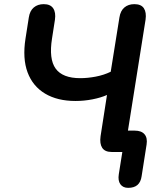

<svg xmlns="http://www.w3.org/2000/svg" viewBox="-20 -733 783 926"><path d="M496 -275Q467 -262 426.5 -254Q386 -246 344 -246Q257 -246 197.5 -281.5Q138 -317 113 -384Q88 -451 103 -547L119 -649Q124 -681 143 -697Q162 -713 191 -713Q223 -713 236.5 -693Q250 -673 245 -638L231 -548Q215 -448 248.5 -402Q282 -356 367 -356Q403 -356 442 -363.5Q481 -371 514 -387L556 -649Q561 -681 580 -697Q599 -713 628 -713Q661 -713 674 -693Q687 -673 682 -638L591 -65L558 -103H630Q662 -103 677 -85.5Q692 -68 687 -36L663 117Q659 145 643 159Q627 173 598 173Q573 173 560.5 155.5Q548 138 553 107L570 0H519Q486 0 473 -20Q460 -40 465 -76Z"/></svg>

Font: Nunito ExtraLight
Style: Italic
Weight: 200
Italic angle: -9°
Designer: Vernon Adams
Foundry: Vernon Adams
Version: Version 3.602